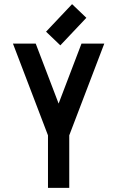

<svg xmlns="http://www.w3.org/2000/svg" viewBox="-20 -894 565 926"><path d="M211.4 12.2V-241.2L42.5 -683.6H152.3L262.7 -394.5L373 -683.6H482.9L314 -241.2V12.2ZM271 -675.3 202.1 -741.2 327.6 -874 396.5 -808.1Z"/></svg>

Font: Anka/Coder Condensed
Style: Bold
Weight: 700
Width: 4
Monospace: yes
Version: Version 001.100